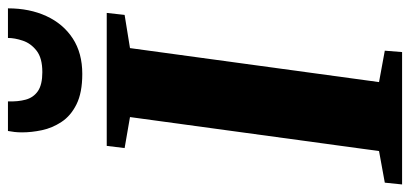

<svg xmlns="http://www.w3.org/2000/svg" viewBox="-306 -738 1032 483"><g transform="rotate(-90 209.5 -496.0)"><path d="M-12.5 0 -8 -43.5 71.5 -58 157 -684.5 79 -698 84.5 -743H419L414 -698L330.5 -684.5L245 -58L324 -43.5L320.5 0ZM265.5 -804.5Q218.5 -804.5 189.2 -819Q160 -833.5 144.8 -856.8Q129.5 -880 124 -906Q118.5 -932 118.5 -956Q118.5 -966 119.5 -975Q120.5 -984 122 -991.5H196.5Q195.5 -966.5 200.8 -947Q206 -927.5 222.2 -916.2Q238.5 -905 270 -905Q305.5 -905 324 -919.5Q342.5 -934 349.2 -954.2Q356 -974.5 356 -991.5H430.5Q430.5 -937 411 -894.8Q391.5 -852.5 354.8 -828.5Q318 -804.5 265.5 -804.5Z"/></g></svg>

Font: Merriweather 48pt Black
Style: Italic
Weight: 900
Italic angle: -7.8°
Version: Version 2.101